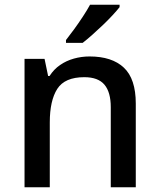

<svg xmlns="http://www.w3.org/2000/svg" viewBox="-20 -786 670 806"><path d="M356 -549Q450 -549 500 -502Q550 -455 550 -351V0H445V-336Q445 -399 418.5 -430.5Q392 -462 334 -462Q252 -462 220.5 -413Q189 -364 189 -272V0H83V-539H167L182 -467H188Q206 -495 232 -513Q258 -531 290 -540Q322 -549 356 -549ZM482 -756Q471 -742 452.5 -722Q434 -702 411.5 -680.5Q389 -659 367 -639.5Q345 -620 327 -606H257V-618Q272 -637 291 -663Q310 -689 328 -716.5Q346 -744 358 -766H482Z"/></svg>

Font: Noto Sans Hebrew Medium
Style: Regular
Weight: 500
Designer: Monotype Design Team
Foundry: Monotype Imaging Inc.
Version: Version 2.003